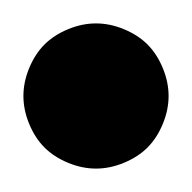

<svg xmlns="http://www.w3.org/2000/svg" viewBox="-126 -144 164 164"><path d="M13 -86Q18 -74 18 -62Q18 -50 13 -38Q8 -26 0 -18Q-8 -10 -20 -5Q-32 0 -44 0Q-56 0 -68 -5Q-80 -10 -88 -18Q-96 -26 -101 -38Q-106 -50 -106 -62Q-106 -74 -101 -86Q-96 -98 -88 -106Q-80 -114 -68 -119Q-56 -124 -44 -124Q-32 -124 -20 -119Q-8 -114 0 -106Q8 -98 13 -86Z"/></svg>

Font: DSEG14 Classic
Style: Italic
Weight: 400
Italic angle: -5°
Designer: Keshikan(Twitter:@keshinomi_88pro)
Version: Version 0.46